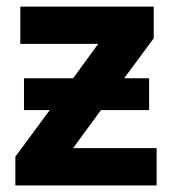

<svg xmlns="http://www.w3.org/2000/svg" viewBox="-20 -566 528 586"><path d="M458 0H26.9V-87.9L131.8 -230H53.2V-327.1H203.1L279.8 -432.1H42V-545.9H449.2V-449.2L358.9 -327.1H435.1V-230H288.1L203.1 -113.8H458Z"/></svg>

Font: NotoSans-Bold
Style: Bold
Weight: 700
Designer: Monotype Design team
Foundry: Monotype Imaging Inc.
Version: Version 1.04